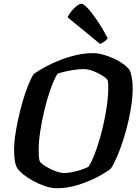

<svg xmlns="http://www.w3.org/2000/svg" viewBox="-20 -1003 736 1023"><path d="M283 0Q253 0 219.5 -11.5Q186 -23 156 -39.5Q126 -56 103.5 -74.5Q81 -93 72 -107Q63 -122 59 -146.5Q55 -171 55 -211Q55 -241 61 -281.5Q67 -322 77 -368.5Q87 -415 100 -460Q113 -505 128 -543.5Q143 -582 159 -608Q185 -627 222 -647Q259 -667 301.5 -683.5Q344 -700 388.5 -710Q433 -720 476 -720Q500 -720 529 -712Q558 -704 586.5 -691Q615 -678 637.5 -661.5Q660 -645 671 -629Q679 -611 683 -585Q687 -559 687 -528Q687 -491 680.5 -446Q674 -401 663 -353Q652 -305 637 -258.5Q622 -212 605.5 -172.5Q589 -133 571 -105Q542 -82 494.5 -57.5Q447 -33 392 -16.5Q337 0 283 0ZM320 -81Q341 -81 367.5 -86.5Q394 -92 417 -100Q440 -108 452 -115Q468 -140 483 -178.5Q498 -217 511.5 -263.5Q525 -310 535 -358Q545 -406 551 -451Q557 -496 557 -532Q557 -544 556.5 -555Q556 -566 554 -574Q551 -582 537.5 -592Q524 -602 504.5 -612Q485 -622 465 -628.5Q445 -635 429 -635Q408 -635 381.5 -631.5Q355 -628 330 -622.5Q305 -617 286 -610Q267 -578 249 -527Q231 -476 217 -418Q203 -360 194.5 -304Q186 -248 186 -205Q186 -188 187 -172.5Q188 -157 191 -145Q196 -135 212 -124Q228 -113 248 -103Q268 -93 287.5 -87Q307 -81 320 -81ZM513 -769 340 -911Q348 -929 362.5 -946Q377 -963 391 -973Q405 -983 413 -983Q425 -983 447 -959.5Q469 -936 497.5 -894.5Q526 -853 554 -798Q549 -792 537.5 -782.5Q526 -773 513 -769Z"/></svg>

Font: Texturina 12pt
Style: Bold Italic
Weight: 700
Italic angle: -11°
Designer: Guillermo Torres Carreño
Foundry: Omnibus-Type
Version: Version 1.002